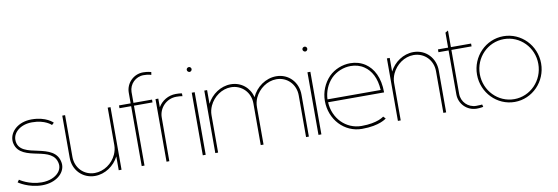

<svg xmlns="http://www.w3.org/2000/svg" viewBox="-65 -1288 5092 1752"><g transform="rotate(-10 2481.5 -412.5)"><path d="M415 -529C415 -529 356 -594 219 -594C95 -594 15 -517 15 -434C15 -424 16 -413 19 -403C42 -314 130 -295 223 -276C305 -259 382 -239 395 -151C396 -147 396 -142 396 -138C396 -114 387 -91 370 -72C339 -36 283 -12 213 -12C94 -12 11 -72 11 -72L-5 -50C-5 -50 85 15 213 15C339 15 423 -58 423 -139C423 -144 423 -150 422 -155C407 -258 319 -282 228 -302C145 -320 42 -335 42 -436C42 -505 113 -567 219 -567C342 -567 395 -511 395 -511Z M502 -192C500 -76 586 15 702 15C795 15 881 -44 923 -127V1H949V-579H923V-232C923 -202 916 -173 904 -146C869 -68 789 -12 704 -12C603 -12 528 -91 528 -192V-579H502Z M1136 -680V-581H1028V-555H1136V0H1162V-555H1334V-581H1162V-682C1163 -755 1223 -814 1296 -814C1342 -814 1367 -804 1367 -804L1371 -830C1371 -830 1338 -840 1296 -840C1208 -840 1136 -768 1136 -680Z M1392 -500V-580H1366V0H1392L1393 -404C1393 -494 1466 -568 1556 -568C1599 -568 1613 -563 1613 -563V-589C1613 -589 1599 -594 1556 -594C1486 -594 1425 -556 1392 -500Z M1729 -580H1702V0H1729ZM1716 -815C1704 -815 1693 -805 1693 -793C1693 -781 1704 -770 1716 -770C1728 -770 1738 -781 1738 -793C1738 -805 1728 -815 1716 -815Z M2259 -440C2238 -530 2162 -594 2065 -594C1972 -594 1886 -535 1844 -452V-579H1818V0H1844V-347C1844 -377 1851 -405 1863 -432C1899 -510 1977 -567 2062 -567C2163 -567 2239 -488 2239 -387V0H2265V-347C2265 -377 2271 -405 2283 -432C2319 -510 2398 -567 2483 -567C2584 -567 2659 -488 2659 -387V0H2685V-387C2686 -503 2602 -594 2486 -594C2389 -594 2299 -530 2259 -440Z M2801 -580H2774V0H2801ZM2788 -815C2776 -815 2765 -805 2765 -793C2765 -781 2776 -770 2788 -770C2800 -770 2810 -781 2810 -793C2810 -805 2800 -815 2788 -815Z M2973 -513C2917 -455 2885 -376 2885 -294C2885 -123 3011 15 3176 15C3341 15 3404 -41 3404 -41L3384 -62C3384 -62 3327 -12 3176 -12C3030 -12 2919 -129 2912 -278H3431C3431 -418 3380 -506 3311 -553C3269 -581 3221 -594 3172 -594C3099 -594 3025 -565 2973 -513ZM3404 -305H2911C2914 -376 2942 -444 2991 -494C3038 -541 3105 -568 3171 -568C3215 -568 3259 -557 3296 -531C3355 -491 3398 -418 3404 -305Z M3536 -452V-579H3510V0H3536V-347C3536 -377 3543 -405 3555 -432C3591 -510 3669 -567 3754 -567C3855 -567 3931 -488 3931 -387V0H3957V-387C3958 -503 3873 -594 3757 -594C3664 -594 3578 -535 3536 -452Z M4103 -579V-733L4077 -718V-579H3983V-553H4077V-146C4077 -57 4148 14 4237 15C4272 15 4299 9 4299 9L4293 -14C4293 -14 4276 -11 4238 -11C4163 -11 4103 -71 4103 -146V-553H4290V-579Z M4591 -567C4741 -567 4862 -444 4862 -290C4862 -136 4741 -11 4591 -11C4441 -11 4320 -136 4320 -290C4320 -444 4441 -567 4591 -567ZM4591 -594C4427 -594 4294 -458 4294 -290C4294 -122 4427 15 4591 15C4755 15 4888 -122 4888 -290C4888 -458 4755 -594 4591 -594Z"/></g></svg>

Font: MintSans
Style: ExtraLight
Weight: 200
Version: Version 1.0